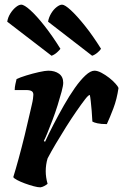

<svg xmlns="http://www.w3.org/2000/svg" viewBox="-20 -803 528 823"><path d="M153 0Q142 0 123.5 -5Q105 -10 86 -17Q67 -24 53 -31.5Q39 -39 37 -44Q47 -76 60 -123.5Q73 -171 86 -224Q99 -277 109 -322Q113 -340 116.5 -354.5Q120 -369 121.5 -380.5Q123 -392 123 -397Q123 -408 115.5 -412.5Q108 -417 92 -417H43Q43 -429 46 -442.5Q49 -456 51 -464Q65 -471 92.5 -479.5Q120 -488 147 -494Q174 -500 187 -500Q215 -500 233 -487Q251 -474 251 -448Q251 -436 244 -410Q237 -384 227 -352Q217 -320 205 -288.5Q193 -257 183 -232.5Q173 -208 168 -199L173 -195Q189 -230 210 -270.5Q231 -311 254 -351.5Q277 -392 300.5 -425.5Q324 -459 346 -479.5Q368 -500 385 -500Q398 -500 415 -491Q432 -482 448 -469.5Q464 -457 475 -444.5Q486 -432 488 -426Q481 -378 466 -338.5Q451 -299 438 -271Q413 -271 397.5 -274.5Q382 -278 376 -282Q375 -305 373 -328Q371 -351 369 -369.5Q367 -388 365 -396Q359 -396 344 -376.5Q329 -357 307.5 -326Q286 -295 263 -258.5Q240 -222 219 -186.5Q198 -151 184 -124Q180 -111 178 -97Q176 -83 176 -69Q176 -56 178 -42.5Q180 -29 184 -15Q178 -10 169.5 -5.5Q161 -1 153 0ZM375 -564 186 -710Q189 -728 199 -745Q209 -762 222.5 -772.5Q236 -783 246 -783Q258 -783 284 -759Q310 -735 344 -692.5Q378 -650 413 -594Q410 -588 398.5 -578Q387 -568 375 -564ZM201 -564 11 -710Q14 -729 24.5 -745.5Q35 -762 48 -772.5Q61 -783 71 -783Q84 -783 110.5 -759Q137 -735 170.5 -692.5Q204 -650 239 -594Q235 -588 224.5 -578.5Q214 -569 201 -564Z"/></svg>

Font: Texturina Medium 12pt ExtraBold
Style: Italic
Weight: 800
Italic angle: -11°
Version: Version 1.002